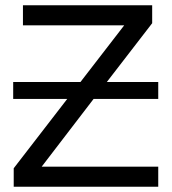

<svg xmlns="http://www.w3.org/2000/svg" viewBox="-20 -708 651 728"><path d="M30 -397H285L451 -612H67V-688H557V-620L385 -397H580V-333H335L138 -76H580V0H32V-70L235 -333H30Z"/></svg>

Font: Libra Sans
Style: Regular
Weight: 400
Foundry: Context Ltd
Version: Version 1.000; ttfautohint (v1.3)